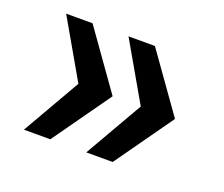

<svg xmlns="http://www.w3.org/2000/svg" viewBox="-77 -637 725 622"><g transform="rotate(20 285.5 -326.0)"><path d="M361 -526 503 -326 361 -126H270L385 -326L270 -526ZM146 -526 288 -326 146 -126H55L170 -326L55 -526Z"/></g></svg>

Font: Archivo SemiBold SemiBold
Style: Regular
Weight: 600
Version: Version 2.001